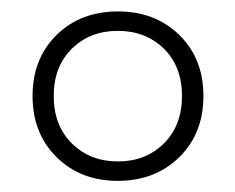

<svg xmlns="http://www.w3.org/2000/svg" viewBox="-20 -732 412 336"><path d="M186.5 -712Q251.5 -712 293.8 -670.8Q336 -629.5 336 -564Q336 -498.5 293.8 -457Q251.5 -415.5 186 -415.5Q121 -415.5 79 -457Q37 -498.5 37 -564Q37 -629.5 79 -670.8Q121 -712 186.5 -712ZM186.5 -449.5Q235 -449.5 266.8 -481Q298.5 -512.5 298.5 -564Q298.5 -615.5 266.8 -646.8Q235 -678 186 -678Q137.5 -678 105.8 -646.8Q74 -615.5 74 -564Q74 -512.5 105.8 -481Q137.5 -449.5 186.5 -449.5Z"/></svg>

Font: Newsreader 60pt Medium
Style: Regular
Weight: 500
Designer: Hugues Gentile
Foundry: Production Type
Version: Version 1.003